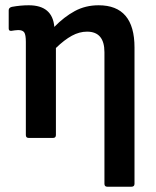

<svg xmlns="http://www.w3.org/2000/svg" viewBox="-20 -523 590 728"><path d="M89 0Q78 0 78 -11V-364Q78 -391 72 -400Q66 -409 49 -409Q43 -409 36.5 -408Q30 -407 23 -406Q13 -405 13 -415V-484Q13 -494 25 -497Q58 -503 89 -503Q179 -503 186 -421Q223 -459 263.5 -481Q304 -503 354 -503Q490 -503 490 -343V174Q490 185 478 185H387Q376 185 376 174V-325Q376 -403 310 -403Q281 -403 252.5 -387.5Q224 -372 192 -341V-11Q192 0 181 0Z"/></svg>

Font: Sofia Sans Semi Condensed
Style: Bold
Weight: 700
Designer: Botio Nikoltchev, Ani Petrova
Foundry: lettersoup
Version: Version 4.100; ttfautohint (v1.8.4.7-5d5b)